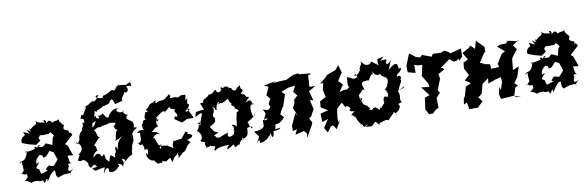

<svg xmlns="http://www.w3.org/2000/svg" viewBox="-53 -1229 5325 1738"><g transform="rotate(-10 2609.5 -360.0)"><path d="M504 -128 495 -185 546 -179 514 -271 492 -291 572 -364C556 -393 548 -398 536 -366C561 -429 536 -394 503 -427C500 -448 512 -458 512 -463C499 -470 472 -490 502 -473C477 -502 467 -502 480 -528C470 -507 420 -519 411 -501C387 -546 377 -517 352 -506C375 -534 313 -561 346 -513C324 -525 278 -514 265 -549C272 -494 254 -527 205 -474C212 -478 183 -507 207 -456C141 -500 177 -481 190 -440C109 -483 146 -458 147 -435C154 -433 96 -420 110 -368L167 -347L233 -330L277 -361C245 -412 300 -393 274 -414C265 -418 275 -401 350 -408C376 -400 401 -463 366 -429C417 -391 384 -398 429 -372C427 -410 418 -401 392 -367L377 -304L323 -327C307 -333 312 -283 242 -312C257 -330 274 -322 257 -313C176 -273 228 -339 232 -304C199 -288 174 -285 118 -280C154 -269 111 -299 140 -286C136 -269 120 -215 91 -210C59 -203 32 -174 83 -202C74 -218 81 -148 83 -122C89 -128 51 -80 49 -100C98 -84 50 -80 103 -85C117 -41 95 -50 68 -19C87 -43 146 17 142 8C104 -1 187 -15 188 -4C187 -26 196 20 248 -9C224 -30 231 -18 250 24C276 -22 285 -16 277 17C291 1 324 -70 361 -72C364 -12 359 -36 376 -3L432 -22L490 -26V-7L508 -17C469 2 498 -37 529 -63C473 -20 472 -60 493 -92C464 -117 539 -116 518 -107ZM201 -159C214 -157 188 -195 251 -236C271 -217 271 -242 275 -205C301 -204 310 -217 341 -255L377 -237L401 -166L357 -115C316 -114 321 -149 281 -94C299 -75 319 -92 234 -63C208 -127 243 -92 203 -117C214 -123 169 -105 236 -170Z M767 -434C811 -446 816 -473 807 -496C753 -468 801 -473 805 -531C807 -563 821 -508 828 -539C845 -553 906 -553 894 -601C893 -584 887 -555 910 -574C966 -580 960 -615 948 -589C982 -638 986 -613 1001 -569C1045 -581 1085 -590 1072 -589C1055 -611 1092 -629 1101 -662C1129 -638 1149 -684 1127 -707C1116 -710 1165 -718 1173 -702C1176 -767 1150 -727 1197 -759L1130 -724L1053 -733C1070 -732 999 -708 1040 -721C1035 -712 994 -671 1016 -685C986 -720 985 -683 916 -664C916 -664 893 -668 907 -646C839 -640 815 -675 866 -678C832 -620 797 -612 816 -643C805 -619 806 -645 747 -595C769 -584 787 -626 720 -587C762 -606 692 -528 704 -523C680 -512 696 -555 668 -492C715 -494 692 -463 699 -447C676 -477 673 -412 691 -431C679 -433 654 -388 669 -378C638 -399 660 -318 651 -375C606 -313 652 -325 600 -270L591 -291C648 -259 648 -205 592 -176C634 -160 607 -201 582 -124C584 -113 631 -116 606 -113C619 -126 657 -130 680 -52C690 -68 665 -80 666 -70C690 -11 686 -56 725 -62C740 -34 761 -39 698 -33C720 19 742 -22 811 -21C782 28 796 45 806 3C832 -17 845 -20 843 26C887 39 904 25 942 -14C912 -40 975 -35 974 9C974 -33 1001 -14 972 -73C1029 -51 987 -47 996 -39C1059 -95 1066 -89 1075 -92C1079 -148 1076 -153 1070 -127C1098 -143 1064 -144 1111 -221C1101 -190 1115 -256 1107 -277L1094 -234C1100 -233 1087 -289 1158 -324C1136 -341 1110 -327 1127 -311C1146 -400 1129 -376 1076 -424C1083 -421 1084 -436 1081 -464C1068 -420 1098 -460 1103 -451C1059 -460 1042 -510 1071 -495C1013 -466 973 -528 1027 -522C1009 -535 951 -530 920 -460C879 -468 904 -482 868 -508C892 -523 841 -459 814 -511C863 -457 818 -467 811 -475C802 -484 806 -419 762 -397ZM977 -252 1014 -276C962 -227 965 -217 952 -155C943 -210 926 -193 934 -139C912 -133 926 -101 915 -93C869 -138 882 -121 857 -64C806 -127 845 -72 823 -141C759 -86 795 -136 798 -97C804 -136 778 -185 721 -125C729 -164 783 -202 771 -172C759 -244 761 -223 748 -233L801 -292C756 -277 733 -261 815 -297C783 -300 795 -358 768 -368C829 -396 800 -389 850 -386C820 -405 874 -384 934 -417C897 -396 904 -420 977 -401C928 -331 954 -396 963 -345C1006 -339 949 -304 970 -335C947 -251 958 -261 943 -242Z M1322 -257 1284 -262C1304 -276 1311 -298 1351 -303C1310 -366 1383 -381 1356 -352C1321 -356 1379 -387 1339 -377C1406 -434 1433 -445 1436 -410C1419 -450 1412 -386 1478 -461C1487 -447 1483 -435 1526 -431C1502 -397 1544 -405 1537 -359C1496 -368 1523 -372 1504 -343L1569 -299L1617 -323H1674C1690 -315 1648 -393 1635 -410C1696 -422 1614 -369 1618 -399C1652 -420 1674 -458 1643 -458C1656 -434 1635 -443 1655 -514C1614 -457 1647 -526 1640 -543C1576 -546 1616 -545 1570 -530C1532 -544 1539 -534 1495 -537C1531 -573 1467 -565 1500 -577C1424 -506 1432 -541 1376 -520C1372 -502 1345 -526 1378 -543C1328 -521 1352 -538 1344 -523C1283 -518 1311 -485 1266 -474C1287 -436 1280 -448 1259 -451C1242 -415 1234 -391 1255 -387C1202 -376 1232 -363 1203 -336C1216 -320 1196 -325 1221 -285C1182 -321 1152 -270 1145 -276L1179 -274C1169 -226 1192 -191 1141 -182C1148 -221 1143 -139 1180 -170C1210 -107 1169 -108 1217 -120C1224 -100 1219 -66 1198 -63C1218 -85 1228 -41 1199 -84C1190 -21 1258 3 1256 -9C1270 0 1248 -16 1289 31C1325 18 1331 40 1333 9C1365 37 1371 -1 1360 27C1430 -25 1401 1 1423 39C1450 -31 1488 -13 1475 -34C1479 -47 1494 -6 1479 15C1521 -21 1573 -75 1528 -30C1577 -48 1552 -73 1615 -114C1615 -114 1620 -106 1586 -136C1657 -153 1653 -182 1596 -190L1607 -199L1585 -214L1534 -151C1534 -167 1448 -131 1470 -158C1431 -104 1465 -80 1447 -88C1420 -111 1385 -112 1426 -120C1402 -112 1401 -119 1338 -126C1363 -82 1293 -100 1364 -145C1318 -115 1309 -152 1330 -137C1306 -150 1306 -230 1279 -200C1324 -247 1317 -238 1354 -230Z M1704 -269 1740 -275C1678 -210 1734 -248 1687 -201C1702 -191 1731 -166 1719 -126C1736 -169 1731 -133 1704 -107C1707 -91 1745 -96 1733 -88C1764 -92 1717 -93 1755 -28C1725 -49 1777 -33 1783 -49C1816 -30 1839 -50 1818 -12C1792 -3 1867 25 1820 3C1851 -25 1914 -29 1952 -26C1886 46 1983 -13 1991 -25C2014 28 2004 -10 2055 -18C2039 -34 2029 -53 2041 -6C2061 -63 2095 -48 2075 -69C2104 -72 2087 -36 2079 -49C2127 -78 2140 -71 2140 -149C2140 -149 2208 -169 2183 -137C2151 -173 2170 -169 2153 -201C2194 -220 2242 -259 2226 -263L2215 -233C2189 -316 2202 -341 2217 -357C2214 -318 2232 -380 2235 -351C2208 -353 2241 -421 2165 -376C2200 -421 2224 -425 2182 -427C2152 -488 2169 -430 2138 -468C2191 -517 2132 -479 2143 -544C2092 -497 2135 -556 2099 -505C2046 -492 2086 -558 2019 -523C2073 -534 2004 -571 1987 -540C1961 -572 1960 -531 1973 -533C1949 -502 1930 -504 1917 -539C1896 -531 1889 -502 1847 -506C1836 -500 1870 -513 1806 -471C1835 -476 1784 -485 1790 -444C1743 -445 1762 -443 1785 -381C1709 -373 1704 -383 1698 -329C1693 -323 1757 -364 1760 -350C1753 -315 1735 -300 1731 -249ZM2064 -269 2069 -280C2047 -222 2067 -231 2047 -171C2051 -159 2054 -201 2006 -201C2052 -145 1979 -141 2025 -150C1998 -91 2015 -87 2009 -116C1993 -95 1940 -81 1961 -137C1943 -135 1868 -101 1907 -120C1885 -99 1841 -109 1847 -125C1813 -136 1851 -133 1876 -158C1832 -168 1840 -170 1810 -217C1875 -254 1869 -254 1865 -298L1848 -291C1865 -283 1848 -274 1870 -284C1825 -322 1901 -348 1858 -394C1920 -356 1854 -366 1898 -358C1893 -422 1955 -449 1917 -403C1964 -427 1932 -393 2001 -432C2029 -454 2000 -422 2049 -380C2059 -371 2024 -408 2039 -372C2065 -368 2057 -348 2071 -333C2065 -366 2029 -320 2056 -349C2091 -320 2109 -318 2072 -306Z M2795 -528 2782 -537 2688 -546 2681 -556 2632 -549C2610 -538 2589 -527 2567 -517L2497 -513L2437 -510L2470 -524L2356 -499L2396 -483L2363 -409L2393 -374L2369 -328L2382 -301C2350 -255 2339 -288 2309 -286C2342 -229 2325 -261 2304 -194C2362 -226 2333 -172 2294 -196C2285 -144 2310 -137 2256 -112C2271 -155 2266 -154 2259 -112L2196 -104L2234 -54L2205 3L2229 -26C2236 33 2244 -1 2235 5C2274 4 2321 -28 2325 -52C2345 -7 2324 -41 2340 -69C2352 -2 2364 -25 2371 -78C2355 -82 2435 -77 2437 -100C2379 -93 2387 -82 2398 -133C2399 -145 2430 -118 2486 -187C2482 -189 2458 -222 2457 -214C2465 -236 2474 -260 2498 -290C2468 -304 2454 -298 2493 -277L2531 -390L2502 -417L2572 -444L2635 -451L2607 -399L2639 -360L2603 -326V-298L2580 -255L2613 -173L2594 -206L2543 -98L2544 -49L2582 -60L2560 -13L2643 -32L2666 -4L2661 34L2721 -73L2730 -97L2707 -136L2729 -150L2765 -219L2763 -206L2744 -299L2774 -291L2750 -379L2815 -417H2760L2767 -524Z M3022 -326 3063 -386 3017 -432V-411L3071 -496L3050 -566L3020 -527L2920 -490L2928 -491L2937 -493L2861 -428L2889 -430L2875 -370L2890 -302L2832 -271L2828 -216L2890 -180L2817 -161L2820 -84L2875 -102L2826 -28L2853 18L2888 -30L2910 -37L2937 2L2981 -73L2962 -56L2961 -96L2973 -179L3024 -226L3051 -177C3048 -203 3099 -170 3090 -158C3090 -158 3054 -134 3126 -129C3055 -87 3116 -90 3083 -105C3140 -81 3129 -30 3123 -91C3132 -17 3176 -9 3154 3C3188 2 3147 -39 3185 27C3207 10 3250 0 3196 27C3282 35 3238 38 3295 -3C3330 44 3336 32 3323 20C3358 8 3398 -12 3411 6C3448 -34 3467 -52 3462 -42C3468 -67 3476 -66 3498 -30C3469 -42 3517 -65 3492 -51C3534 -66 3562 -133 3492 -129C3501 -121 3500 -115 3559 -137C3534 -175 3569 -178 3542 -242C3601 -263 3598 -259 3611 -277L3549 -244C3571 -314 3617 -342 3561 -337C3595 -316 3607 -397 3558 -370C3546 -401 3605 -400 3605 -443C3536 -435 3549 -430 3584 -428C3586 -497 3569 -509 3492 -444C3531 -527 3510 -498 3535 -536C3496 -485 3465 -487 3491 -541C3436 -548 3409 -514 3469 -571C3389 -551 3409 -575 3410 -503C3347 -542 3356 -560 3338 -528C3281 -504 3272 -562 3252 -561C3278 -538 3222 -522 3239 -476C3216 -491 3240 -453 3178 -443C3210 -500 3165 -494 3204 -429C3146 -409 3167 -428 3110 -445C3104 -378 3101 -356 3118 -355C3063 -321 3122 -337 3065 -336L2997 -318ZM3443 -269 3437 -262C3465 -218 3436 -213 3443 -202C3400 -234 3395 -187 3406 -134C3419 -174 3419 -173 3426 -172C3370 -139 3364 -94 3361 -126C3343 -85 3359 -100 3315 -133C3270 -120 3283 -105 3298 -89C3283 -130 3229 -117 3269 -131C3215 -181 3263 -166 3242 -158C3189 -193 3224 -174 3193 -232C3224 -187 3206 -271 3193 -222L3187 -267C3237 -304 3208 -307 3247 -308C3234 -347 3213 -379 3270 -383C3265 -377 3291 -391 3299 -380C3315 -414 3344 -438 3331 -451C3331 -408 3349 -420 3345 -462C3363 -389 3423 -427 3410 -424C3421 -394 3433 -397 3450 -383C3454 -419 3427 -359 3442 -393C3476 -368 3475 -353 3450 -294C3458 -312 3417 -255 3422 -270Z M4135 -415 4169 -446 4171 -522 4067 -494 4055 -510 4018 -528 3986 -515 3912 -518 3897 -494 3822 -522 3817 -527 3793 -505 3755 -517 3701 -559 3658 -453 3659 -393 3729 -375V-449L3758 -439L3801 -436L3780 -340L3773 -348L3828 -255L3830 -228L3755 -237L3818 -154L3772 -139L3762 -64L3758 -34L3785 16L3836 10L3812 18L3859 -20L3879 -27L3876 -118L3914 -159L3896 -191L3894 -174L3938 -286L3930 -329L3989 -360L3980 -374L3961 -380L4051 -445L4084 -416L4118 -420L4130 -440Z M4592 0 4572 -14 4594 -87 4621 -102 4592 -128 4628 -177 4658 -271 4601 -247 4611 -347 4618 -362 4669 -427 4640 -467 4694 -506 4696 -496 4599 -517 4581 -495 4525 -494 4495 -481 4559 -428 4524 -407 4471 -319 4477 -322 4481 -296 4409 -293 4406 -335 4327 -351 4361 -350 4317 -363 4372 -448 4383 -452V-499L4316 -568L4296 -496L4260 -532L4239 -513L4178 -478L4216 -413L4171 -390L4167 -336L4201 -272L4155 -231L4206 -196L4155 -173L4130 -87L4118 -72L4110 -17L4139 -31L4151 33H4229L4281 -17L4249 -59L4254 -61L4285 -86L4308 -172C4328 -187 4348 -201 4367 -215L4360 -166L4441 -194L4482 -203L4485 -159L4462 -88L4453 -119L4438 -56L4449 -9H4461L4568 -17L4630 5Z M5151 -128 5142 -185 5193 -179 5161 -271 5139 -291 5219 -364C5203 -393 5195 -398 5183 -366C5208 -429 5183 -394 5150 -427C5147 -448 5159 -458 5159 -463C5146 -470 5119 -490 5149 -473C5124 -502 5114 -502 5127 -528C5117 -507 5067 -519 5058 -501C5034 -546 5024 -517 4999 -506C5022 -534 4960 -561 4993 -513C4971 -525 4925 -514 4912 -549C4919 -494 4901 -527 4852 -474C4859 -478 4830 -507 4854 -456C4788 -500 4824 -481 4837 -440C4756 -483 4793 -458 4794 -435C4801 -433 4743 -420 4757 -368L4814 -347L4880 -330L4924 -361C4892 -412 4947 -393 4921 -414C4912 -418 4922 -401 4997 -408C5023 -400 5048 -463 5013 -429C5064 -391 5031 -398 5076 -372C5074 -410 5065 -401 5039 -367L5024 -304L4970 -327C4954 -333 4959 -283 4889 -312C4904 -330 4921 -322 4904 -313C4823 -273 4875 -339 4879 -304C4846 -288 4821 -285 4765 -280C4801 -269 4758 -299 4787 -286C4783 -269 4767 -215 4738 -210C4706 -203 4679 -174 4730 -202C4721 -218 4728 -148 4730 -122C4736 -128 4698 -80 4696 -100C4745 -84 4697 -80 4750 -85C4764 -41 4742 -50 4715 -19C4734 -43 4793 17 4789 8C4751 -1 4834 -15 4835 -4C4834 -26 4843 20 4895 -9C4871 -30 4878 -18 4897 24C4923 -22 4932 -16 4924 17C4938 1 4971 -70 5008 -72C5011 -12 5006 -36 5023 -3L5079 -22L5137 -26V-7L5155 -17C5116 2 5145 -37 5176 -63C5120 -20 5119 -60 5140 -92C5111 -117 5186 -116 5165 -107ZM4848 -159C4861 -157 4835 -195 4898 -236C4918 -217 4918 -242 4922 -205C4948 -204 4957 -217 4988 -255L5024 -237L5048 -166L5004 -115C4963 -114 4968 -149 4928 -94C4946 -75 4966 -92 4881 -63C4855 -127 4890 -92 4850 -117C4861 -123 4816 -105 4883 -170Z"/></g></svg>

Font: Asimov Aggro
Style: It
Weight: 500
Designer: Google
Version: Version 2.000980; 2014